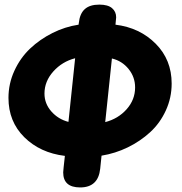

<svg xmlns="http://www.w3.org/2000/svg" viewBox="-20 -821 799 841"><path d="M324.2 -712.9 325.2 -720.2Q329.6 -761.7 351.6 -781.2Q373.5 -800.8 415 -800.8Q452.6 -800.8 470.7 -785.4Q488.8 -770 488.8 -745.1Q488.8 -740.2 485.8 -712.9Q592.3 -699.7 662.1 -629.4Q731.9 -559.1 731.9 -455.1Q731.9 -392.6 706.3 -336.9Q680.7 -281.2 637.5 -241.7Q594.2 -202.1 539.6 -175.5Q484.9 -148.9 424.8 -139.2L418.9 -82Q410.2 0 331.1 0Q256.8 0 256.8 -65.9Q256.8 -72.8 264.2 -138.2Q155.8 -151.4 86.4 -220Q17.1 -288.6 17.1 -392.1Q17.1 -454.6 43 -511Q68.8 -567.4 111.8 -608.2Q154.8 -648.9 210 -676.5Q265.1 -704.1 324.2 -712.9ZM279.8 -287.1 309.1 -565.9Q252.4 -551.3 213.6 -508.1Q174.8 -464.8 174.8 -411.1Q174.8 -367.2 204.8 -333Q234.9 -298.8 279.8 -287.1ZM470.2 -564.9 440.9 -286.1Q497.6 -300.8 534.7 -342.5Q571.8 -384.3 571.8 -438Q571.8 -483.4 543.2 -518.8Q514.6 -554.2 470.2 -564.9Z"/></svg>

Font: BPreplay
Style: Bold Italic
Weight: 700
Italic angle: -6°
Designer: Magenta/George Triantafyllakos
Foundry: Magenta/George Triantafyllakos
Version: Version 1.00